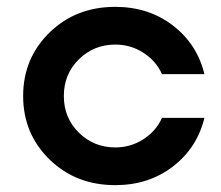

<svg xmlns="http://www.w3.org/2000/svg" viewBox="-20 -530 645 560"><path d="M316.2 10Q201.2 10 124.4 -65Q47.5 -140 47.5 -250Q47.5 -360 124.4 -435Q201.2 -510 316.2 -510Q413.8 -510 484.4 -455.6Q555 -401.2 576.2 -313.8H452.5Q435 -352.5 398.1 -376.2Q361.2 -400 316.2 -400Q253.8 -400 210 -356.9Q166.2 -313.8 166.2 -250Q166.2 -186.2 210 -143.1Q253.8 -100 316.2 -100Q361.2 -100 398.1 -123.8Q435 -147.5 452.5 -186.2H576.2Q555 -98.8 484.4 -44.4Q413.8 10 316.2 10Z"/></svg>

Font: Now Medium
Style: Regular
Weight: 500
Designer: Alfredo Marco Pradil
Foundry: Alfredo Marco Pradil
Version: Version 1.002;PS 001.002;hotconv 1.0.88;makeotf.lib2.5.64775